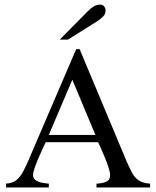

<svg xmlns="http://www.w3.org/2000/svg" viewBox="-20 -829 690 849"><path d="M643.6 0H406.7V-17.1Q426.8 -17.1 446.8 -24.2Q466.8 -31.2 466.8 -55.2Q466.8 -66.9 460.2 -87.6Q453.6 -108.4 444.1 -131.3Q434.6 -154.3 426.3 -173.3Q418 -192.4 414.1 -200.2H182.1Q178.7 -192.9 169.7 -173.8Q160.6 -154.8 150.6 -131.3Q140.6 -107.9 133.3 -86.9Q126 -65.9 126 -55.2Q126 -39.6 138.7 -31.5Q151.4 -23.4 168 -20.5Q184.6 -17.6 195.8 -17.1V0H6.8V-17.1Q35.2 -18.6 52.5 -32.7Q69.8 -46.9 81.8 -69.6Q93.8 -92.3 105.5 -119.1L316.9 -611.8H332L540 -115.2Q551.8 -88.4 563 -66.7Q574.2 -44.9 592.5 -32Q610.8 -19 643.6 -17.1ZM401.9 -232.4 299.8 -476.6 195.8 -232.4ZM446.8 -782.2Q446.8 -767.1 436 -756.1Q425.3 -745.1 411.1 -735.8L280.3 -653.8H244.1L368.7 -779.8Q379.9 -791 393.3 -799.8Q406.7 -808.6 423.3 -808.6Q434.6 -808.6 440.7 -800.5Q446.8 -792.5 446.8 -782.2Z"/></svg>

Font: Scheherazade New
Style: Regular
Weight: 400
Designer: SIL International
Foundry: SIL International
Version: Version 4.000